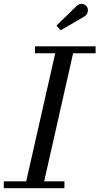

<svg xmlns="http://www.w3.org/2000/svg" viewBox="-60 -995 526 1015"><path d="M387 -908.5C403 -918 410 -941 400.5 -957.5C391 -974 365.5 -983.5 344.5 -963L238.5 -859.5L261 -835ZM-40 -36.5V0H280.5V-36.5H173.5L326.5 -713.5H445.5V-750H125V-713.5H232L78.5 -36.5Z"/></svg>

Font: Bodoni* 06pt
Style: Italic
Weight: 400
Italic angle: -13°
Version: Version 2.3